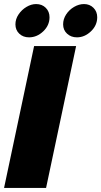

<svg xmlns="http://www.w3.org/2000/svg" viewBox="-30 -926 499 946"><path d="M46 -806Q46 -832 61.5 -855Q77 -878 100.5 -892Q124 -906 148 -906Q177 -906 195.5 -887.5Q214 -869 214 -841Q214 -801 183 -771.5Q152 -742 113 -742Q84 -742 65 -760Q46 -778 46 -806ZM281 -806Q281 -832 296 -855Q311 -878 335 -892Q359 -906 384 -906Q412 -906 430.5 -887.5Q449 -869 449 -841Q449 -801 418 -771.5Q387 -742 349 -742Q320 -742 300.5 -760Q281 -778 281 -806ZM138 -699H345L197 0H-10Z"/></svg>

Font: Prompt ExtraBold
Style: Italic
Weight: 800
Italic angle: -12°
Designer: Katatrad Team
Foundry: CadsonDemak
Version: Version 1.001